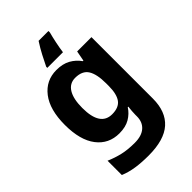

<svg xmlns="http://www.w3.org/2000/svg" viewBox="-291 -870 1215 1215"><g transform="rotate(-45 316.0 -263.0)"><path d="M255 -556Q311 -556 349.5 -534.5Q388 -513 413 -477H418L431 -546H559V4Q559 120 492 180Q425 240 285 240Q222 240 172 232.5Q122 225 78 207V79Q124 99 171 110Q218 121 280 121Q342 121 375 92Q408 63 408 12V-3Q408 -15 409.5 -35Q411 -55 413 -70H408Q385 -34 347.5 -12Q310 10 254 10Q159 10 103 -63Q47 -136 47 -272Q47 -408 104 -482Q161 -556 255 -556ZM304 -437Q254 -437 227.5 -394Q201 -351 201 -270Q201 -108 307 -108Q367 -108 392.5 -143Q418 -178 418 -252V-274Q418 -356 392.5 -396.5Q367 -437 304 -437ZM394 -753Q386 -724 377 -681Q368 -638 364 -606H224V-616Q240 -649 260 -687.5Q280 -726 306 -766H394Z"/></g></svg>

Font: Noto Sans Cherokee
Style: Bold
Weight: 700
Designer: Monotype Design Team
Foundry: Monotype Imaging Inc.
Version: Version 2.001; ttfautohint (v1.8.4.7-5d5b)